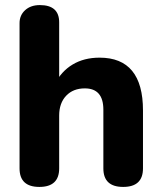

<svg xmlns="http://www.w3.org/2000/svg" viewBox="-20 -730 637 756"><path d="M135 6Q57 6 57 -67V-639Q57 -670 79 -690Q101 -710 137 -710Q213 -710 213 -642V-397L196 -399Q221 -449 266 -476Q311 -503 372 -503Q543 -503 543 -295V-67Q543 6 465 6Q387 6 387 -67V-298Q387 -382 314 -382Q268 -382 240.5 -353Q213 -324 213 -275V-67Q213 6 135 6Z"/></svg>

Font: Nunito VF Beta Light
Style: Regular
Weight: 300
Designer: Vernon Adams
Foundry: newtypography
Version: Version 3.001